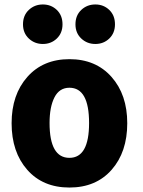

<svg xmlns="http://www.w3.org/2000/svg" viewBox="-20 -818 639 860"><path d="M550 -266Q550 -137 480 -57.5Q410 22 291 22Q172 22 102 -57.5Q32 -137 32 -266Q32 -394 102.5 -473.5Q173 -553 291 -553Q409 -553 479.5 -473.5Q550 -394 550 -266ZM379 -267Q379 -425 291 -425Q246 -425 224 -382Q202 -339 202 -267Q202 -111 291 -111Q379 -111 379 -267ZM260 -709Q260 -670 234.5 -645.5Q209 -621 172 -621Q135 -621 109 -645.5Q83 -670 83 -709Q83 -749 109 -773.5Q135 -798 172 -798Q209 -798 234.5 -773.5Q260 -749 260 -709ZM495 -709Q495 -670 469.5 -645.5Q444 -621 407 -621Q370 -621 344 -645.5Q318 -670 318 -709Q318 -749 344 -773.5Q370 -798 407 -798Q444 -798 469.5 -773.5Q495 -749 495 -709Z"/></svg>

Font: Repo
Style: ExtraBold
Weight: 800
Designer: Stefan Peev
Foundry: Context Ltd
Version: Version 001.000